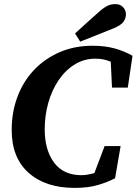

<svg xmlns="http://www.w3.org/2000/svg" viewBox="-20 -898 666 936"><path d="M344 18Q202 18 119.5 -55.5Q37 -129 37 -264Q37 -351 65 -426Q93 -501 145.5 -556.5Q198 -612 270.5 -643.5Q343 -675 432 -675Q491 -675 538.5 -662Q586 -649 626 -626L603 -471H526L520 -597Q486 -612 445 -612Q390 -612 344.5 -584Q299 -556 266 -507.5Q233 -459 215.5 -397Q198 -335 198 -267Q198 -167 243.5 -105.5Q289 -44 377 -44Q394 -44 409 -47Q424 -50 440 -54L490 -186H568L541 -29Q507 -11 459 3.5Q411 18 344 18ZM346 -735Q375 -761 403 -787Q431 -813 460 -838Q486 -861 503.5 -869.5Q521 -878 542 -878Q566 -878 580 -863Q594 -848 594 -828Q594 -809 582 -792Q570 -775 534 -760Q494 -744 453 -727.5Q412 -711 371 -695Z"/></svg>

Font: Source Serif 4 SmText
Style: Bold Italic
Weight: 700
Italic angle: -12°
Designer: Frank Grießhammer
Foundry: Adobe
Version: Version 4.005;hotconv 1.1.0;makeotfexe 2.6.0